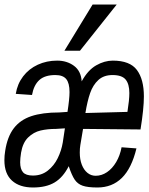

<svg xmlns="http://www.w3.org/2000/svg" viewBox="-34 -826 659 852"><path d="M-14.5 -115Q-14.5 -135.5 -11 -156.5Q-1.5 -219 27 -256.5Q55.5 -294 104.8 -310.5Q154 -327 229 -327L265.5 -329.5Q274.5 -387.5 274.5 -417.5Q274.5 -457 260 -475Q245.5 -493 211.5 -493Q165 -493 140.5 -470.8Q116 -448.5 108 -404.5L36 -409.5Q43 -453.5 68.5 -487Q94 -520.5 133.5 -538.8Q173 -557 219.5 -557Q263 -557 294.2 -534Q325.5 -511 328.5 -465Q356 -515 392.8 -536Q429.5 -557 466.5 -557Q542.5 -557 573.5 -515.5Q604.5 -474 604.5 -398Q604.5 -344 589.5 -251.5L334.5 -254L322.5 -182.5Q320 -168 320 -149Q320 -118.5 329 -95.2Q338 -72 354 -59Q370 -46 390.5 -46Q417 -46 440.8 -62Q464.5 -78 481.5 -106.8Q498.5 -135.5 505.5 -172.5L571.5 -167.5Q550 -79 506.8 -36.5Q463.5 6 398.5 6Q355.5 6 333 -1.8Q310.5 -9.5 297.5 -28.8Q284.5 -48 271 -88.5Q245.5 -38.5 208 -16.2Q170.5 6 112.5 6Q53 6 19.2 -24.5Q-14.5 -55 -14.5 -115ZM244.5 -193.5 254 -256.5 214.5 -254Q176.5 -254 145.8 -246.8Q115 -239.5 91 -216.2Q67 -193 59.5 -148.5Q55.5 -123 55.5 -106Q55.5 -76 68.2 -61.5Q81 -47 112 -47Q150.5 -47 178.2 -69Q206 -91 222.2 -124.2Q238.5 -157.5 244.5 -193.5ZM540 -413Q540 -453 523.5 -473Q507 -493 465.5 -493Q426.5 -493 402.5 -471Q378.5 -449 366 -413Q353.5 -377 345 -324.5L531.5 -329.5Q540 -383 540 -413ZM252 -601 377 -806H484L321 -601Z"/></svg>

Font: JuliaMono Light
Style: Italic
Weight: 300
Italic angle: -9°
Monospace: yes
Designer: cormullion
Foundry: corm
Version: Version 0.054; ttfautohint (v1.8.4)